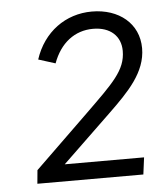

<svg xmlns="http://www.w3.org/2000/svg" viewBox="-44 -793 530 610"><g transform="rotate(-5 221.0 -488.0)"><path d="M51 -223H389L396 -277H143L300 -428C362 -488 420 -546 420 -623C420 -702 357 -753 271 -753C187 -753 116 -702 88 -616L142 -599C165 -662 211 -698 270 -698C325 -698 358 -667 358 -620C358 -558 316 -520 226 -432L55 -266Z"/></g></svg>

Font: Mluvka Light
Style: Italic
Weight: 300
Italic angle: -8°
Designer: Modified by Jiří Krblich, Original typeface by Gumpita Rahayu
Foundry: Gumpita Rahayu & Jiří Krblich
Version: Version 2.000;Glyphs 3.1.1 (3134)